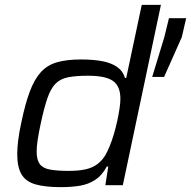

<svg xmlns="http://www.w3.org/2000/svg" viewBox="-20 -763 787 791"><path d="M231 8Q166 8 126 -3.5Q86 -15 68.5 -45Q51 -75 51 -128Q51 -153 55 -185.5Q59 -218 68 -259Q84 -336 103 -386.5Q122 -437 148.5 -466Q175 -495 215 -506.5Q255 -518 314 -518Q364 -518 401 -511Q438 -504 462 -487.5Q486 -471 495 -442H500L564 -743H643L486 0H414L426 -77H420Q401 -41 373 -22.5Q345 -4 310 2Q275 8 231 8ZM263 -59Q305 -59 333 -65.5Q361 -72 380 -86Q399 -100 413 -122Q422 -137 431.5 -160Q441 -183 449 -210Q457 -237 463 -264.5Q469 -292 472.5 -316Q476 -340 476 -356Q476 -408 445.5 -429.5Q415 -451 343 -451Q292 -451 260 -444.5Q228 -438 208.5 -418Q189 -398 175.5 -359Q162 -320 148 -255Q140 -218 135.5 -189Q131 -160 131 -139Q131 -105 143.5 -87.5Q156 -70 185.5 -64.5Q215 -59 263 -59ZM607 -446 657 -610 676 -688H747L729 -610L656 -446Z"/></svg>

Font: Saira SemiExpanded
Style: Italic
Weight: 400
Width: 6
Italic angle: -12°
Designer: Hector Gatti with collaboration of the Omnibus-Type team
Foundry: Omnibus-Type
Version: Version 1.101